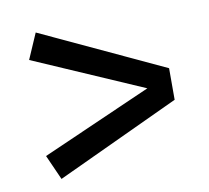

<svg xmlns="http://www.w3.org/2000/svg" viewBox="-57 -614 614 563"><g transform="rotate(-10 250.0 -333.0)"><path d="M83 -551 50 -475 377 -333 50 -189 83 -115 450 -286V-380Z"/></g></svg>

Font: FiraGO Unicode
Style: Regular
Weight: 400
Designer: bBox Type
Foundry: bBox Type GmbH
Version: Version 1.001;PS 001.001;hotconv 1.0.88;makeotf.lib2.5.64775